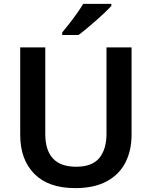

<svg xmlns="http://www.w3.org/2000/svg" viewBox="-20 -958 781 988"><path d="M367 10Q229 10 156.5 -63.5Q84 -137 84 -264V-714H213V-268Q213 -185 252.5 -142.5Q292 -100 372 -100Q454 -100 491 -145Q528 -190 528 -269V-714H657V-264Q657 -184 625.5 -122Q594 -60 529.5 -25Q465 10 367 10ZM553 -928Q541 -914 520 -894Q499 -874 474.5 -852.5Q450 -831 426.5 -811.5Q403 -792 384 -778H300V-791Q316 -810 336 -835.5Q356 -861 375.5 -888.5Q395 -916 408 -938H553Z"/></svg>

Font: Noto Sans Symbols SemiBold
Style: Regular
Weight: 600
Version: Version 2.002